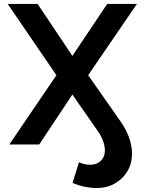

<svg xmlns="http://www.w3.org/2000/svg" viewBox="-20 -730 729 970"><path d="M467.3 220Q439.5 220 408.9 213.7Q378.3 207.5 346.5 194L379 89.8Q407.6 102.4 434.4 102.4Q457.8 102.4 474.8 93.1Q491.7 83.9 500.8 67.7Q509.9 51.5 509.9 30Q509.9 9 501.2 -16.2Q492.4 -41.4 474.2 -67.5L345.7 -252.4L178.1 0H26.9L265 -350L18.9 -710H170.1L345.7 -447.6L521.4 -710H671.5L425.5 -350L588.4 -117.5Q618.7 -74 632.9 -32.4Q647 9.2 647 45Q647 95.2 623.8 134.8Q600.5 174.3 560 197.1Q519.5 220 467.3 220Z"/></svg>

Font: Raleway Thin
Style: Regular
Weight: 100
Designer: Matt McInerney, Pablo Impallari, Rodrigo Fuenzalida
Foundry: Matt McInerney, Pablo Impallari, Rodrigo Fuenzalida
Version: Version 4.026